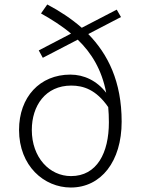

<svg xmlns="http://www.w3.org/2000/svg" viewBox="-20 -824 635 857"><path d="M463 -346C465 -325 466 -302 466 -278C466 -142 413 -38 297 -38C201 -38 122 -121 122 -244C122 -352 183 -442 298 -442C352 -442 409 -424 463 -346ZM171 -566 327 -647C388 -588 434 -514 454 -410C412 -464 355 -491 294 -491C158 -491 65 -391 65 -244C65 -83 177 13 296 13C431 13 523 -103 523 -281C523 -460 462 -582 374 -672L520 -748L501 -781L345 -700C298 -741 246 -775 191 -804L163 -764C211 -737 257 -708 297 -674L153 -599Z"/></svg>

Font: Noto Sans CJK SC Light
Style: Regular
Weight: 300
Designer: Ryoko NISHIZUKA 西塚涼子 (kana, bopomofo & ideographs); Paul D. Hunt (Latin, Greek & Cyrillic); Sandoll Communications 산돌커뮤니
Foundry: Adobe
Version: Version 2.004;hotconv 1.0.118;makeotfexe 2.5.65603